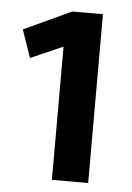

<svg xmlns="http://www.w3.org/2000/svg" viewBox="-43 -546 398 580"><g transform="rotate(5 155.5 -256.0)"><path d="M246 -512V0H136V-404L38 -361L9 -445L153 -512Z"/></g></svg>

Font: Mukta Malar SemiBold
Style: Regular
Weight: 600
Designer: Aadarsh Rajan, Girish Dalvi, Yashodeep Gholap
Foundry: Ek Type
Version: Version 2.538;PS 1.000;hotconv 16.6.51;makeotf.lib2.5.65220;